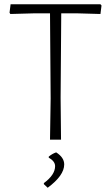

<svg xmlns="http://www.w3.org/2000/svg" viewBox="-20 -659 523 906"><path d="M459 -633 454 -593 347 -596H269L266 -197L268 0H216L219 -194L216 -596H138L29 -593L25 -599L30 -639H454ZM283 117Q283 169 205 227L187 210V205Q240 166 240 125Q240 102 210 85V80Q227 66 245 60Q283 84 283 117Z"/></svg>

Font: Luna Sans Light
Style: Regular
Weight: 300
Designer: Juan Pablo del Peral
Foundry: Huerta Tipografica
Version: Version 2.001; ttfautohint (v1.5)